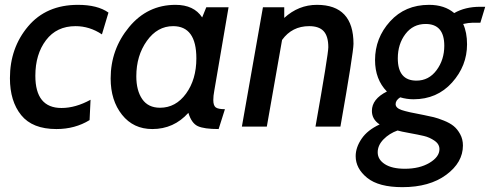

<svg xmlns="http://www.w3.org/2000/svg" viewBox="-20 -523 2024 793"><path d="M213 10Q114 10 67.5 -47.5Q21 -105 21 -200Q21 -325 96 -414Q171 -503 302 -503Q383 -503 428 -471L401 -381Q350 -415 292 -415Q214 -415 170 -357Q126 -299 126 -210Q126 -77 234 -77Q292 -77 354 -111L350 -27Q290 10 213 10Z M924 -493 865 -148Q861 -127 861 -110Q861 -87 871 -79.5Q881 -72 909 -72L883 10Q823 10 797 -2Q771 -14 758 -57Q698 10 609 10Q531 10 484 -49Q437 -108 437 -199Q437 -319 513 -411Q589 -503 705 -503Q781 -503 815 -451L832 -493ZM695 -415Q630 -415 586.5 -354Q543 -293 543 -208Q543 -149 567.5 -113.5Q592 -78 641 -78Q706 -78 748.5 -136.5Q791 -195 791 -282Q791 -415 695 -415Z M1386 0H1283Q1336 -299 1336 -328Q1336 -373 1317 -394Q1298 -415 1257 -415Q1186 -415 1145 -358L1082 0H979L1066 -493H1154V-449Q1213 -503 1289 -503Q1440 -503 1440 -342Q1440 -307 1386 0Z M1642 250Q1544 250 1496.5 211.5Q1449 173 1449 122Q1449 86 1473.5 50Q1498 14 1548 -9Q1516 -30 1516 -65Q1516 -114 1578 -145Q1529 -195 1529 -275Q1529 -366 1591 -434.5Q1653 -503 1752 -503Q1816 -503 1856 -469Q1901 -495 1963 -495H1984L1964 -429H1930Q1916 -429 1893 -424Q1909 -389 1909 -340Q1909 -251 1847 -182Q1785 -113 1688 -113Q1660 -113 1633 -121Q1614 -109 1614 -93Q1614 -77 1639 -68.5Q1664 -60 1730 -48Q1755 -43 1771.5 -39Q1788 -35 1813 -25Q1838 -15 1853.5 -2.5Q1869 10 1880.5 31Q1892 52 1892 78Q1892 148 1823 199Q1754 250 1642 250ZM1738 -424Q1686 -424 1654.5 -382.5Q1623 -341 1623 -282Q1623 -190 1700 -190Q1751 -190 1783 -233Q1815 -276 1815 -334Q1815 -424 1738 -424ZM1795 93Q1795 72 1774.5 58Q1754 44 1730.5 38.5Q1707 33 1671 26.5Q1635 20 1622 16Q1588 28 1564 52.5Q1540 77 1540 106Q1540 136 1569.5 155Q1599 174 1652 174Q1713 174 1754 149.5Q1795 125 1795 93Z"/></svg>

Font: Cabin
Style: Medium Italic
Weight: 500
Designer: Pablo Impallari
Foundry: Pablo Impallari. www.impallari.com Igino Marini. www.ikern.com
Version: Version 1.005